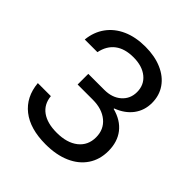

<svg xmlns="http://www.w3.org/2000/svg" viewBox="-190 -815 955 955"><g transform="rotate(45 287.5 -337.5)"><path d="M280 10Q170.8 10 108.3 -39.2Q45.8 -88.3 37.5 -178.3H129.2Q134.2 -125.8 172.9 -97.9Q211.7 -70 278.3 -70Q350 -70 391.7 -102.9Q433.3 -135.8 433.3 -192.5Q433.3 -247.5 393.8 -280.4Q354.2 -313.3 289.2 -313.3H182.5V-388.3H295Q350 -388.3 384.2 -418.3Q418.3 -448.3 418.3 -495.8Q418.3 -545.8 381.7 -575.8Q345 -605.8 283.3 -605.8Q222.5 -605.8 185.8 -577.9Q149.2 -550 138.3 -496.7H49.2Q55 -554.2 85.8 -596.7Q116.7 -639.2 168.3 -662.1Q220 -685 288.3 -685Q354.2 -685 404.2 -663.3Q454.2 -641.7 481.7 -602.1Q509.2 -562.5 509.2 -510Q509.2 -457.5 479.6 -417.9Q450 -378.3 395 -357.5V-354.2Q458.3 -337.5 491.7 -294.6Q525 -251.7 525 -187.5Q525 -127.5 495 -82.9Q465 -38.3 410 -14.2Q355 10 280 10Z"/></g></svg>

Font: Funnel Display Light
Style: Regular
Weight: 400
Version: Version 1.000